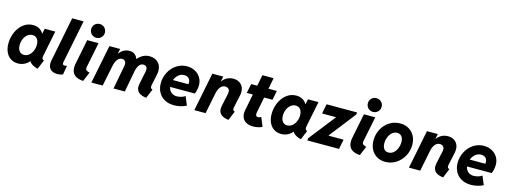

<svg xmlns="http://www.w3.org/2000/svg" viewBox="-12 -1648 6692 2530"><g transform="rotate(15 3334.0 -383.0)"><path d="M29.3 -215.8Q29.3 -296.9 61.5 -370.1Q93.8 -443.4 151.6 -488.3Q209.5 -533.2 282.7 -533.2Q331.5 -533.2 367.9 -512.7Q404.3 -492.2 426.3 -454.6H427.7L441.9 -525.4H585.9L515.6 -176.8Q513.2 -163.1 513.2 -154.8Q513.2 -140.6 519.5 -131.8Q525.9 -123 540 -118.7L487.8 7.8Q448.2 -0.5 417 -19.3Q385.7 -38.1 372.1 -63H369.6Q306.6 7.8 217.8 7.8Q162.6 7.8 119.9 -19Q77.1 -45.9 53.2 -96.7Q29.3 -147.5 29.3 -215.8ZM397 -294.4Q397 -345.7 373.3 -374.8Q349.6 -403.8 309.1 -403.8Q272 -403.8 241.9 -380.1Q211.9 -356.4 195.1 -316.9Q178.2 -277.3 178.2 -232.9Q178.2 -181.2 201.9 -151.6Q225.6 -122.1 265.6 -122.1Q302.7 -122.1 332.8 -146.2Q362.8 -170.4 379.9 -210.2Q397 -250 397 -294.4Z M631.3 -105Q631.3 -124 635.7 -145L755.9 -752H911.6L793.5 -164.1Q792 -156.7 792 -150.9Q792 -124.5 819.8 -124.5Q827.6 -124.5 836.7 -126.2Q845.7 -127.9 852.1 -130.4L830.6 -6.3Q815.4 1 793.5 4.4Q771.5 7.8 752 7.8Q695.3 7.8 663.3 -21.7Q631.3 -51.3 631.3 -105Z M948.2 -133.8Q948.2 -158.7 954.1 -188L1021.5 -525.4H1176.3L1106.4 -178.2Q1105.5 -174.3 1105.5 -167Q1105.5 -144 1121.8 -134.3Q1138.2 -124.5 1162.1 -119.1L1108.4 7.8Q948.2 -1.5 948.2 -133.8ZM1033.7 -680.2Q1033.7 -706.5 1046.1 -728Q1058.6 -749.5 1080.1 -761.7Q1101.6 -773.9 1127.9 -773.9Q1153.8 -773.9 1175.3 -761.5Q1196.8 -749 1209.2 -727.8Q1221.7 -706.5 1221.7 -680.2Q1221.7 -654.3 1209.2 -632.8Q1196.8 -611.3 1175.3 -598.6Q1153.8 -585.9 1127.9 -585.9Q1101.6 -585.9 1080.1 -598.6Q1058.6 -611.3 1046.1 -632.8Q1033.7 -654.3 1033.7 -680.2Z M1831.5 -108.9Q1831.5 -127.9 1835.9 -148.4L1872.1 -324.7Q1875 -338.9 1875 -350.1Q1875 -376.5 1861.1 -391.1Q1847.2 -405.8 1822.3 -405.8Q1782.7 -405.8 1760.3 -370.1Q1737.8 -334.5 1729 -285.6L1675.3 0H1521.5L1582 -322.8Q1584.5 -337.4 1584.5 -346.7Q1584.5 -375 1569.8 -390.4Q1555.2 -405.8 1529.8 -405.8Q1491.2 -405.8 1466.3 -370.8Q1441.4 -335.9 1431.2 -284.7L1373 0H1219.2L1324.7 -525.4H1471.2L1456.1 -460H1459Q1515.1 -533.2 1599.1 -533.2Q1640.6 -533.2 1669.7 -511.7Q1698.7 -490.2 1710 -453.1H1711.9Q1742.2 -489.3 1782 -511.2Q1821.8 -533.2 1870.6 -533.2Q1918.5 -533.2 1955.1 -514.4Q1991.7 -495.6 2012.2 -460.2Q2032.7 -424.8 2032.7 -377Q2032.7 -350.6 2027.3 -326.2L1995.6 -175.3Q1993.2 -165 1993.2 -153.8Q1993.2 -138.2 2000.2 -130.1Q2007.3 -122.1 2021.5 -118.7L1968.3 7.8Q1895 -2 1863.3 -32Q1831.5 -62 1831.5 -108.9Z M2104.5 -228.5Q2104.5 -308.1 2141.1 -378.4Q2177.7 -448.7 2241.9 -491Q2306.2 -533.2 2384.3 -533.2Q2444.3 -533.2 2493.2 -507.1Q2542 -481 2570.1 -434.8Q2598.1 -388.7 2598.1 -330.6Q2598.1 -302.7 2590.8 -268.6Q2583.5 -234.4 2573.2 -212.9H2236.8Q2244.1 -168 2274.9 -141.8Q2305.7 -115.7 2352.5 -115.7Q2382.8 -115.7 2415 -125.7Q2447.3 -135.7 2464.8 -149.9L2513.7 -31.7Q2478 -12.7 2434.1 -2.4Q2390.1 7.8 2347.2 7.8Q2271.5 7.8 2216.8 -22.9Q2162.1 -53.7 2133.3 -107.2Q2104.5 -160.6 2104.5 -228.5ZM2459.5 -309.6Q2461.9 -319.3 2461.9 -332Q2461.9 -366.7 2439.5 -389.2Q2417 -411.6 2378.4 -411.6Q2334 -411.6 2299.8 -383.1Q2265.6 -354.5 2248 -309.6Z M2954.6 -108.9Q2954.6 -127.4 2959 -148.4L2996.1 -321.3Q2999 -334.5 2999 -345.7Q2999 -376 2981.7 -391.1Q2964.4 -406.2 2938 -406.2Q2899.9 -406.2 2873.3 -374.5Q2846.7 -342.8 2834.5 -283.7L2777.3 0H2623.5L2728.5 -525.4H2877L2863.3 -456.5H2865.2Q2892.6 -494.6 2931.2 -513.9Q2969.7 -533.2 3016.1 -533.2Q3058.6 -533.2 3091.3 -515.6Q3124 -498 3142.3 -465.8Q3160.6 -433.6 3160.6 -390.1Q3160.6 -369.1 3155.3 -343.3L3119.1 -174.8Q3116.2 -161.6 3116.2 -151.9Q3116.2 -136.7 3123 -129.2Q3129.9 -121.6 3143.6 -118.7L3091.3 7.8Q3025.9 1 2990.2 -27.6Q2954.6 -56.2 2954.6 -108.9Z M3266.1 -131.3Q3266.1 -148.9 3270 -169.9L3315.4 -398.4H3232.4L3258.3 -525.4H3340.8L3371.1 -676.8H3523.9L3494.1 -525.4H3608.4L3583 -398.4H3469.2L3427.2 -184.1Q3424.8 -171.9 3424.8 -163.1Q3424.8 -127.9 3456.1 -127.9Q3468.3 -127.9 3480.2 -132.3Q3492.2 -136.7 3499 -141.6L3549.3 -19.5Q3529.3 -8.3 3495.4 -0.2Q3461.4 7.8 3428.2 7.8Q3373.5 7.8 3337.2 -10.5Q3300.8 -28.8 3283.4 -60.3Q3266.1 -91.8 3266.1 -131.3Z M3620.1 -215.8Q3620.1 -296.9 3652.3 -370.1Q3684.6 -443.4 3742.4 -488.3Q3800.3 -533.2 3873.5 -533.2Q3922.4 -533.2 3958.7 -512.7Q3995.1 -492.2 4017.1 -454.6H4018.6L4032.7 -525.4H4176.8L4106.4 -176.8Q4104 -163.1 4104 -154.8Q4104 -140.6 4110.4 -131.8Q4116.7 -123 4130.9 -118.7L4078.6 7.8Q4039.1 -0.5 4007.8 -19.3Q3976.6 -38.1 3962.9 -63H3960.4Q3897.5 7.8 3808.6 7.8Q3753.4 7.8 3710.7 -19Q3668 -45.9 3644 -96.7Q3620.1 -147.5 3620.1 -215.8ZM3987.8 -294.4Q3987.8 -345.7 3964.1 -374.8Q3940.4 -403.8 3899.9 -403.8Q3862.8 -403.8 3832.8 -380.1Q3802.7 -356.4 3785.9 -316.9Q3769 -277.3 3769 -232.9Q3769 -181.2 3792.7 -151.6Q3816.4 -122.1 3856.4 -122.1Q3893.6 -122.1 3923.6 -146.2Q3953.6 -170.4 3970.7 -210.2Q3987.8 -250 3987.8 -294.4Z M4168.9 -30.8 4448.2 -387.7V-393.1H4261.2L4287.1 -525.4H4704.1L4697.8 -493.7L4419.4 -136.7V-132.8H4624L4597.2 0H4164.6Z M4723.1 -133.8Q4723.1 -158.7 4729 -188L4796.4 -525.4H4951.2L4881.3 -178.2Q4880.4 -174.3 4880.4 -167Q4880.4 -144 4896.7 -134.3Q4913.1 -124.5 4937 -119.1L4883.3 7.8Q4723.1 -1.5 4723.1 -133.8ZM4808.6 -680.2Q4808.6 -706.5 4821 -728Q4833.5 -749.5 4855 -761.7Q4876.5 -773.9 4902.8 -773.9Q4928.7 -773.9 4950.2 -761.5Q4971.7 -749 4984.1 -727.8Q4996.6 -706.5 4996.6 -680.2Q4996.6 -654.3 4984.1 -632.8Q4971.7 -611.3 4950.2 -598.6Q4928.7 -585.9 4902.8 -585.9Q4876.5 -585.9 4855 -598.6Q4833.5 -611.3 4821 -632.8Q4808.6 -654.3 4808.6 -680.2Z M5006.8 -228.5Q5006.8 -309.1 5043.7 -379.2Q5080.6 -449.2 5145.8 -491.2Q5210.9 -533.2 5291.5 -533.2Q5358.4 -533.2 5409.4 -503.2Q5460.4 -473.1 5488.5 -420.2Q5516.6 -367.2 5516.6 -299.3Q5516.6 -219.2 5478.5 -148.4Q5440.4 -77.6 5374.3 -34.9Q5308.1 7.8 5227.5 7.8Q5161.1 7.8 5111.1 -22.5Q5061 -52.7 5033.9 -106.4Q5006.8 -160.2 5006.8 -228.5ZM5368.7 -297.9Q5368.7 -346.7 5346.9 -374.8Q5325.2 -402.8 5285.2 -402.8Q5246.1 -402.8 5216.3 -377.2Q5186.5 -351.6 5170.7 -311Q5154.8 -270.5 5154.8 -227.5Q5154.8 -178.7 5176 -150.4Q5197.3 -122.1 5237.3 -122.1Q5276.4 -122.1 5306.2 -147.7Q5335.9 -173.3 5352.3 -214.1Q5368.7 -254.9 5368.7 -297.9Z M5882.3 -108.9Q5882.3 -127.4 5886.7 -148.4L5923.8 -321.3Q5926.8 -334.5 5926.8 -345.7Q5926.8 -376 5909.4 -391.1Q5892.1 -406.2 5865.7 -406.2Q5827.6 -406.2 5801 -374.5Q5774.4 -342.8 5762.2 -283.7L5705.1 0H5551.3L5656.2 -525.4H5804.7L5791 -456.5H5793Q5820.3 -494.6 5858.9 -513.9Q5897.5 -533.2 5943.8 -533.2Q5986.3 -533.2 6019 -515.6Q6051.8 -498 6070.1 -465.8Q6088.4 -433.6 6088.4 -390.1Q6088.4 -369.1 6083 -343.3L6046.9 -174.8Q6043.9 -161.6 6043.9 -151.9Q6043.9 -136.7 6050.8 -129.2Q6057.6 -121.6 6071.3 -118.7L6019 7.8Q5953.6 1 5918 -27.6Q5882.3 -56.2 5882.3 -108.9Z M6154.3 -228.5Q6154.3 -308.1 6190.9 -378.4Q6227.5 -448.7 6291.7 -491Q6356 -533.2 6434.1 -533.2Q6494.1 -533.2 6543 -507.1Q6591.8 -481 6619.9 -434.8Q6647.9 -388.7 6647.9 -330.6Q6647.9 -302.7 6640.6 -268.6Q6633.3 -234.4 6623 -212.9H6286.6Q6293.9 -168 6324.7 -141.8Q6355.5 -115.7 6402.3 -115.7Q6432.6 -115.7 6464.8 -125.7Q6497.1 -135.7 6514.6 -149.9L6563.5 -31.7Q6527.8 -12.7 6483.9 -2.4Q6439.9 7.8 6397 7.8Q6321.3 7.8 6266.6 -22.9Q6211.9 -53.7 6183.1 -107.2Q6154.3 -160.6 6154.3 -228.5ZM6509.3 -309.6Q6511.7 -319.3 6511.7 -332Q6511.7 -366.7 6489.3 -389.2Q6466.8 -411.6 6428.2 -411.6Q6383.8 -411.6 6349.6 -383.1Q6315.4 -354.5 6297.9 -309.6Z"/></g></svg>

Font: Reddit Sans Vanilla ExtraBold
Style: Italic
Weight: 800
Italic angle: -11.25°
Designer: Stephen Hutchings
Version: Version 1.013